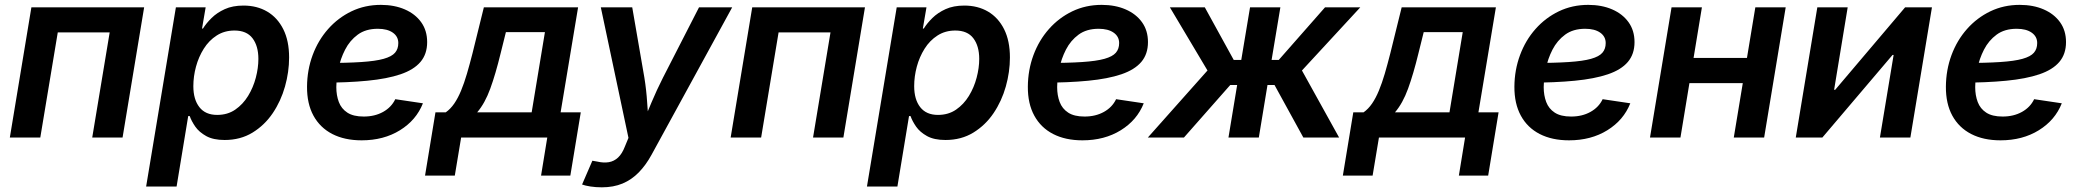

<svg xmlns="http://www.w3.org/2000/svg" viewBox="-20 -573 8672 800"><path d="M580.6 -542.5 490.7 0H364.3L437 -438H220.7L147.9 0H21L110.8 -542.5Z M588.9 204.1 712.9 -542.5H836.9L821.8 -454.1H825.7Q839.4 -476.1 861.6 -498Q883.8 -520 916.5 -534.9Q949.2 -549.8 994.6 -549.8Q1050.8 -549.8 1093.5 -524.7Q1136.2 -499.5 1160.4 -451.2Q1184.6 -402.8 1184.6 -333.5Q1184.6 -273.4 1167.5 -212.6Q1150.4 -151.9 1116.5 -101.6Q1082.5 -51.3 1032.2 -20.5Q981.9 10.3 916 10.3Q868.7 10.3 839.1 -6.1Q809.6 -22.5 793.7 -45.4Q777.8 -68.4 770.5 -89.4H764.2L715.8 204.1ZM884.8 -94.2Q928.2 -94.2 960.2 -116.2Q992.2 -138.2 1013.7 -173.3Q1035.2 -208.5 1045.9 -249.3Q1056.6 -290 1056.6 -327.6Q1056.6 -381.3 1032.2 -413.6Q1007.8 -445.8 957 -445.8Q915 -445.8 882.8 -425Q850.6 -404.3 829.1 -370.1Q807.6 -335.9 796.6 -295.2Q785.6 -254.4 785.6 -213.9Q785.6 -158.7 810.8 -126.5Q835.9 -94.2 884.8 -94.2Z M1486.8 11.7Q1416 11.7 1364.7 -14.6Q1313.5 -41 1286.1 -91.1Q1258.8 -141.1 1259.3 -211.9Q1259.8 -281.7 1282.7 -343.5Q1305.7 -405.3 1347.2 -452.1Q1388.7 -499 1444.6 -525.9Q1500.5 -552.7 1566.9 -552.7Q1623 -552.7 1666.5 -533.9Q1710 -515.1 1734.9 -480.5Q1759.8 -445.8 1759.8 -397.5Q1759.8 -347.7 1731.9 -314.9Q1704.1 -282.2 1648.7 -263.4Q1593.3 -244.6 1510.7 -236.6Q1428.2 -228.5 1319.3 -228.5L1333 -310.5Q1425.3 -310.5 1485.1 -314.5Q1544.9 -318.4 1578.6 -327.9Q1612.3 -337.4 1626 -353.3Q1639.6 -369.1 1639.6 -393.6Q1639.6 -420.9 1616.7 -437Q1593.8 -453.1 1554.2 -453.1Q1503.9 -453.1 1470.7 -428.7Q1437.5 -404.3 1418 -366.2Q1398.4 -328.1 1390.1 -286.4Q1381.8 -244.6 1381.3 -210Q1381.3 -175.8 1391.8 -147.9Q1402.3 -120.1 1427.2 -103.8Q1452.1 -87.4 1495.6 -87.4Q1541.5 -87.4 1576.2 -106.7Q1610.8 -126 1627 -159.7L1742.2 -142.6Q1714.4 -72.3 1646.5 -30.3Q1578.6 11.7 1486.8 11.7Z M1751 158.7 1794.4 -105H1837.4Q1856.9 -118.7 1872.6 -141.4Q1888.2 -164.1 1901.1 -195.3Q1914.1 -226.6 1925.5 -265.6Q1937 -304.7 1948.7 -350.6L1996.1 -542.5H2388.7L2315.9 -105H2399.9L2356.4 158.7H2234.4L2260.3 0H1901.4L1875 158.7ZM1968.3 -105H2195.3L2250.5 -439H2087.9L2065.9 -350.6Q2044.9 -264.2 2022.7 -203.4Q2000.5 -142.6 1968.3 -105Z M2405.3 195.8 2448.2 96.7 2467.8 100.1Q2494.6 106.4 2516.6 102.8Q2538.6 99.1 2555.4 83.3Q2572.3 67.4 2583.5 38.1L2598.6 1.5L2483.4 -542.5H2614.3L2665 -249Q2673.3 -197.3 2676.5 -146Q2679.7 -94.7 2684.1 -41.5H2650.9Q2672.9 -94.7 2694.6 -146.2Q2716.3 -197.8 2742.2 -249L2892.6 -542.5H3030.8L2694.8 71.8Q2671.4 114.7 2641.6 145.3Q2611.8 175.8 2574 191.7Q2536.1 207.5 2487.8 207.5Q2462.4 207.5 2440.4 204.1Q2418.5 200.7 2405.3 195.8Z M3584 -542.5 3494.1 0H3367.7L3440.4 -438H3224.1L3151.4 0H3024.4L3114.3 -542.5Z M3592.3 204.1 3716.3 -542.5H3840.3L3825.2 -454.1H3829.1Q3842.8 -476.1 3865 -498Q3887.2 -520 3919.9 -534.9Q3952.6 -549.8 3998 -549.8Q4054.2 -549.8 4096.9 -524.7Q4139.6 -499.5 4163.8 -451.2Q4188 -402.8 4188 -333.5Q4188 -273.4 4170.9 -212.6Q4153.8 -151.9 4119.9 -101.6Q4085.9 -51.3 4035.6 -20.5Q3985.4 10.3 3919.4 10.3Q3872.1 10.3 3842.5 -6.1Q3813 -22.5 3797.1 -45.4Q3781.2 -68.4 3773.9 -89.4H3767.6L3719.2 204.1ZM3888.2 -94.2Q3931.6 -94.2 3963.6 -116.2Q3995.6 -138.2 4017.1 -173.3Q4038.6 -208.5 4049.3 -249.3Q4060.1 -290 4060.1 -327.6Q4060.1 -381.3 4035.6 -413.6Q4011.2 -445.8 3960.4 -445.8Q3918.5 -445.8 3886.2 -425Q3854 -404.3 3832.5 -370.1Q3811 -335.9 3800 -295.2Q3789.1 -254.4 3789.1 -213.9Q3789.1 -158.7 3814.2 -126.5Q3839.4 -94.2 3888.2 -94.2Z M4490.2 11.7Q4419.4 11.7 4368.2 -14.6Q4316.9 -41 4289.6 -91.1Q4262.2 -141.1 4262.7 -211.9Q4263.2 -281.7 4286.1 -343.5Q4309.1 -405.3 4350.6 -452.1Q4392.1 -499 4448 -525.9Q4503.9 -552.7 4570.3 -552.7Q4626.5 -552.7 4669.9 -533.9Q4713.4 -515.1 4738.3 -480.5Q4763.2 -445.8 4763.2 -397.5Q4763.2 -347.7 4735.4 -314.9Q4707.5 -282.2 4652.1 -263.4Q4596.7 -244.6 4514.2 -236.6Q4431.6 -228.5 4322.8 -228.5L4336.4 -310.5Q4428.7 -310.5 4488.5 -314.5Q4548.3 -318.4 4582 -327.9Q4615.7 -337.4 4629.4 -353.3Q4643.1 -369.1 4643.1 -393.6Q4643.1 -420.9 4620.1 -437Q4597.2 -453.1 4557.6 -453.1Q4507.3 -453.1 4474.1 -428.7Q4440.9 -404.3 4421.4 -366.2Q4401.9 -328.1 4393.6 -286.4Q4385.3 -244.6 4384.8 -210Q4384.8 -175.8 4395.3 -147.9Q4405.8 -120.1 4430.7 -103.8Q4455.6 -87.4 4499 -87.4Q4544.9 -87.4 4579.6 -106.7Q4614.3 -126 4630.4 -159.7L4745.6 -142.6Q4717.8 -72.3 4649.9 -30.3Q4582 11.7 4490.2 11.7Z M4762.7 0 5011.2 -279.3 4854.5 -542.5H5000L5120.6 -323.2H5151.9L5188.5 -542.5H5314.9L5278.3 -323.2H5308.1L5501 -542.5H5647.9L5404.8 -279.3L5559.6 0H5410.6L5290.5 -218.8H5261.2L5225.1 0H5098.6L5134.8 -218.8H5106L4913.1 0Z M5575.2 158.7 5618.7 -105H5661.6Q5681.2 -118.7 5696.8 -141.4Q5712.4 -164.1 5725.3 -195.3Q5738.3 -226.6 5749.8 -265.6Q5761.2 -304.7 5772.9 -350.6L5820.3 -542.5H6212.9L6140.1 -105H6224.1L6180.7 158.7H6058.6L6084.5 0H5725.6L5699.2 158.7ZM5792.5 -105H6019.5L6074.7 -439H5912.1L5890.1 -350.6Q5869.1 -264.2 5846.9 -203.4Q5824.7 -142.6 5792.5 -105Z M6517.6 11.7Q6446.8 11.7 6395.5 -14.6Q6344.2 -41 6316.9 -91.1Q6289.6 -141.1 6290 -211.9Q6290.5 -281.7 6313.5 -343.5Q6336.4 -405.3 6377.9 -452.1Q6419.4 -499 6475.3 -525.9Q6531.2 -552.7 6597.7 -552.7Q6653.8 -552.7 6697.3 -533.9Q6740.7 -515.1 6765.6 -480.5Q6790.5 -445.8 6790.5 -397.5Q6790.5 -347.7 6762.7 -314.9Q6734.9 -282.2 6679.4 -263.4Q6624 -244.6 6541.5 -236.6Q6459 -228.5 6350.1 -228.5L6363.8 -310.5Q6456.1 -310.5 6515.9 -314.5Q6575.7 -318.4 6609.4 -327.9Q6643.1 -337.4 6656.7 -353.3Q6670.4 -369.1 6670.4 -393.6Q6670.4 -420.9 6647.5 -437Q6624.5 -453.1 6585 -453.1Q6534.7 -453.1 6501.5 -428.7Q6468.3 -404.3 6448.7 -366.2Q6429.2 -328.1 6420.9 -286.4Q6412.6 -244.6 6412.1 -210Q6412.1 -175.8 6422.6 -147.9Q6433.1 -120.1 6458 -103.8Q6482.9 -87.4 6526.4 -87.4Q6572.3 -87.4 6606.9 -106.7Q6641.6 -126 6657.7 -159.7L6772.9 -142.6Q6745.1 -72.3 6677.2 -30.3Q6609.4 11.7 6517.6 11.7Z M7292.5 -331.5 7274.9 -226.6H6984.9L7002.4 -331.5ZM7071.3 -542.5 6981.9 0H6855L6944.8 -542.5ZM7420.4 -542.5 7330.6 0H7204.1L7293.9 -542.5Z M7939.9 0H7813L7870.1 -344.2H7865.7L7573.2 0H7462.4L7552.2 -542.5H7678.7L7622.1 -198.7H7626.5L7918 -542.5H8029.8Z M8315.4 11.7Q8244.6 11.7 8193.4 -14.6Q8142.1 -41 8114.7 -91.1Q8087.4 -141.1 8087.9 -211.9Q8088.4 -281.7 8111.3 -343.5Q8134.3 -405.3 8175.8 -452.1Q8217.3 -499 8273.2 -525.9Q8329.1 -552.7 8395.5 -552.7Q8451.7 -552.7 8495.1 -533.9Q8538.6 -515.1 8563.5 -480.5Q8588.4 -445.8 8588.4 -397.5Q8588.4 -347.7 8560.5 -314.9Q8532.7 -282.2 8477.3 -263.4Q8421.9 -244.6 8339.4 -236.6Q8256.8 -228.5 8147.9 -228.5L8161.6 -310.5Q8253.9 -310.5 8313.7 -314.5Q8373.5 -318.4 8407.2 -327.9Q8440.9 -337.4 8454.6 -353.3Q8468.3 -369.1 8468.3 -393.6Q8468.3 -420.9 8445.3 -437Q8422.4 -453.1 8382.8 -453.1Q8332.5 -453.1 8299.3 -428.7Q8266.1 -404.3 8246.6 -366.2Q8227.1 -328.1 8218.8 -286.4Q8210.4 -244.6 8210 -210Q8210 -175.8 8220.5 -147.9Q8231 -120.1 8255.9 -103.8Q8280.8 -87.4 8324.2 -87.4Q8370.1 -87.4 8404.8 -106.7Q8439.5 -126 8455.6 -159.7L8570.8 -142.6Q8543 -72.3 8475.1 -30.3Q8407.2 11.7 8315.4 11.7Z"/></svg>

Font: Inter 16pt SemiBold
Style: Italic
Weight: 600
Italic angle: -9.3988°
Version: Version 4.001;git-66647c0bb